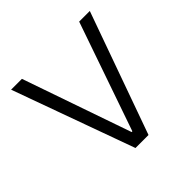

<svg xmlns="http://www.w3.org/2000/svg" viewBox="-136 -619 740 740"><g transform="rotate(-45 234.5 -249.0)"><path d="M20 -498H79L233 -54H237L391 -498H449L271 0H200Z"/></g></svg>

Font: Chakra Petch Light
Style: Regular
Weight: 300
Designer: Katatrad Aksorn Co.,Ltd.
Foundry: Cadson Demak Co.,Ltd.
Version: Version 1.000; ttfautohint (v1.6)